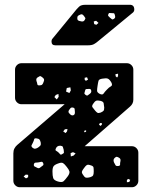

<svg xmlns="http://www.w3.org/2000/svg" viewBox="-20 -785 630 805"><path d="M63 0Q52 0 44 -8Q36 -16 36 -27V-142Q36 -154 40.5 -162.5Q45 -171 52 -177L251 -348H70Q59 -348 51 -356Q43 -364 43 -375V-493Q43 -504 51 -512Q59 -520 70 -520H512Q523 -520 531 -512Q539 -504 539 -493V-367Q539 -350 525 -338L335 -172H533Q544 -172 552 -164Q560 -156 560 -145V-27Q560 -16 552 -8Q544 0 533 0ZM475 -476 464 -474 465 -465 471 -460 475 -466ZM156 -462Q150 -467 146.5 -465.5Q143 -464 137 -460Q130 -455 133 -445Q136 -437 136.5 -432Q137 -427 144 -427Q153 -427 156.5 -430Q160 -433 163 -442Q166 -449 164.5 -453Q163 -457 156 -462ZM345 -461 335 -459V-451L340 -446L349 -451ZM447 -439Q439 -453 431.5 -455.5Q424 -458 408 -455Q395 -453 393 -446Q391 -439 389 -425Q387 -412 387 -404.5Q387 -397 399 -391Q410 -386 414.5 -393Q419 -400 428 -409Q437 -419 445 -423Q453 -427 447 -439ZM275 -419 260 -416 257 -401 271 -395 277 -406ZM362 -407Q360 -412 357 -412Q354 -412 349 -412Q344 -412 341 -411.5Q338 -411 337 -406Q335 -399 334 -395Q333 -391 339 -387Q344 -383 347.5 -385Q351 -387 357 -392Q365 -398 362 -407ZM225 -391 214 -387 208 -378 218 -368 226 -379ZM417 -334Q416 -346 414.5 -352.5Q413 -359 402 -362Q389 -365 383 -362.5Q377 -360 370 -349Q364 -340 368 -335Q372 -330 379 -321Q385 -314 389 -312Q393 -310 402 -313Q411 -317 414 -320.5Q417 -324 417 -334ZM286 -334Q279 -335 276 -332Q273 -329 269 -323Q266 -317 267.5 -314Q269 -311 273 -307Q280 -299 288 -302Q295 -305 294 -316Q293 -323 293 -327.5Q293 -332 286 -334ZM407 -269H399L395 -263L401 -257L407 -262ZM263 -244 252 -243 245 -234 255 -227 261 -234ZM341 -239 332 -236 335 -230 341 -233ZM151 -186Q149 -196 145.5 -200Q142 -204 132 -205Q124 -206 123 -200.5Q122 -195 118 -187Q115 -180 112.5 -176Q110 -172 116 -166Q122 -161 127 -161.5Q132 -162 139 -166Q146 -171 149 -174.5Q152 -178 151 -186ZM234 -174Q219 -175 214 -162Q211 -155 215 -153Q219 -151 225 -146Q230 -141 232.5 -138Q235 -135 241 -139Q248 -142 248 -146Q248 -150 247 -157Q245 -165 243.5 -169Q242 -173 234 -174ZM286 -147 276 -143 277 -129 289 -133 297 -142ZM480 -123Q474 -127 470 -127.5Q466 -128 461 -123Q453 -116 458 -104Q462 -96 464.5 -92Q467 -88 476 -89Q484 -90 483.5 -95.5Q483 -101 485 -109Q487 -119 480 -123ZM161 -101Q158 -108 153 -106.5Q148 -105 140 -104Q133 -103 128.5 -103Q124 -103 122 -96Q121 -89 125 -87Q129 -85 135 -82Q143 -77 149 -83Q155 -88 159.5 -91Q164 -94 161 -101ZM260 -85Q251 -97 244.5 -101Q238 -105 225 -100Q210 -95 205 -88.5Q200 -82 200 -66Q200 -48 203 -38.5Q206 -29 223 -24Q240 -19 247 -25.5Q254 -32 265 -47Q273 -59 271 -66.5Q269 -74 260 -85ZM360 -92Q349 -96 344 -93Q339 -90 332 -80Q325 -71 323.5 -65.5Q322 -60 329 -51Q335 -41 341 -40Q347 -39 358 -42Q368 -45 370.5 -50Q373 -55 373 -66Q373 -77 372 -83Q371 -89 360 -92ZM98 -52 88 -53 79 -45 89 -37 98 -42ZM526 -31 517 -35 512 -30V-21L522 -22ZM212 -595Q196 -595 196 -611Q196 -619 201 -624L301 -746Q312 -759 319.5 -762Q327 -765 338 -765H524Q543 -765 543 -745Q543 -738 538 -733L391 -612Q383 -605 374 -600Q365 -595 349 -595ZM461 -724Q460 -729 457 -729.5Q454 -730 448 -730Q443 -730 439.5 -730.5Q436 -731 434 -725Q432 -720 434.5 -717.5Q437 -715 441 -711Q446 -707 449 -704.5Q452 -702 458 -706Q463 -710 463 -713.5Q463 -717 461 -724ZM332 -718Q328 -723 325 -724.5Q322 -726 317 -724Q310 -721 307 -718.5Q304 -716 304 -709Q304 -702 307.5 -699.5Q311 -697 318 -696Q330 -692 335 -701Q339 -707 337.5 -710Q336 -713 332 -718ZM393 -689 383 -698 373 -695 375 -684 384 -681Z"/></svg>

Font: Rubik Moonrocks
Style: Regular
Weight: 400
Designer: Hubert and Fischer, NaN
Foundry: Hubert and Fischer, NaN
Version: Version 2.200